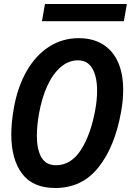

<svg xmlns="http://www.w3.org/2000/svg" viewBox="-20 -926 655 961"><path d="M36.5 -253Q36.5 -311.5 49 -383.5Q68 -491.5 113.8 -570.8Q159.5 -650 226.2 -692.5Q293 -735 373.5 -735Q444 -735 494 -704.5Q544 -674 570.2 -616Q596.5 -558 596.5 -476.5Q596.5 -423.5 586.5 -368.5Q555.5 -192.5 473.2 -88.8Q391 15 256.5 15Q144.5 15 90.5 -56.8Q36.5 -128.5 36.5 -253ZM457 -377.5Q466 -428 466 -472Q466 -542.5 442.2 -583.2Q418.5 -624 370 -624Q323.5 -624 284.2 -590.5Q245 -557 217.2 -497Q189.5 -437 175.5 -358.5Q164.5 -296.5 164.5 -247Q164.5 -178 187.2 -138.5Q210 -99 260.5 -99Q336 -99 385.5 -176.5Q435 -254 457 -377.5ZM205 -906H615L600 -820H190Z"/></svg>

Font: JuliaMono BoldItalic
Style: Regular
Weight: 700
Italic angle: -9°
Monospace: yes
Designer: cormullion
Foundry: corm
Version: Version 0.049; ttfautohint (v1.8.4)